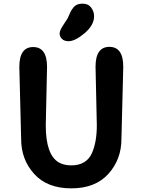

<svg xmlns="http://www.w3.org/2000/svg" viewBox="-20 -1018 783 1053"><path d="M656 -652 646 -256Q646 -144 574.5 -64.5Q503 15 371 15Q239 15 167.5 -64Q96 -143 96 -255L86 -651Q86 -760 162 -760Q238 -760 238 -651L231 -330Q231 -171 301 -128Q330 -111 371.5 -111Q413 -111 441.5 -128.5Q470 -146 484 -178Q511 -238 511 -331L504 -652Q504 -761 580 -761Q656 -761 656 -652ZM496 -929Q496 -880 444 -836Q392 -792 356 -792Q333 -792 320 -804.5Q307 -817 307 -834Q307 -851 327.5 -881.5Q348 -912 350.5 -916.5Q353 -921 360 -937.5Q367 -954 371.5 -961.5Q376 -969 384 -979Q401 -998 432.5 -998Q464 -998 480 -976.5Q496 -955 496 -929Z"/></svg>

Font: Delius Unicase
Style: Bold
Weight: 700
Designer: Natalia Raices
Foundry: Natalia Raices
Version: Version 1.001